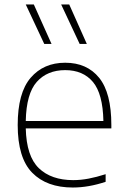

<svg xmlns="http://www.w3.org/2000/svg" viewBox="-20 -828 566 857"><path d="M305 9Q188.5 9 123.8 -57Q59 -123 59 -270Q59 -413.5 116.8 -480.8Q174.5 -548 271 -548Q368 -548 422.5 -480.8Q477 -413.5 477 -270V-255H95Q98 -130.5 153.5 -77.2Q209 -24 307 -24Q340.5 -24 375.8 -30.8Q411 -37.5 451.5 -50.5V-16.5Q375 9 305 9ZM271 -515Q191 -515 144.2 -462.5Q97.5 -410 95 -288H441.5Q439 -409.5 394.8 -462.2Q350.5 -515 271 -515ZM335.5 -632 253 -808H289L367.5 -632ZM177.5 -632 95 -808H131L210 -632Z"/></svg>

Font: Encode Sans Semi Expanded Thin
Style: Regular
Weight: 100
Width: 6
Designer: Multiple Designers
Foundry: Impallari Type
Version: Version 3.000; ttfautohint (v1.8.3) -l 8 -r 50 -G 200 -x 14 